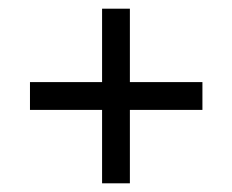

<svg xmlns="http://www.w3.org/2000/svg" viewBox="-20 -591 534 442"><path d="M49 -402H215V-571H279V-402H446V-338H279V-169H215V-338H49Z"/></svg>

Font: Encode Sans Wide
Style: Regular
Weight: 400
Designer: Pablo Impallari, Andres Torresi
Foundry: Pablo Impallari, Andres Torresi
Version: Version 1.000; ttfautohint (v1.00) -l 8 -r 50 -G 200 -x 14 -